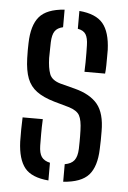

<svg xmlns="http://www.w3.org/2000/svg" viewBox="-48 -642 457 686"><g transform="rotate(5 181.0 -299.5)"><path d="M39 -123Q38.5 -146 38.8 -167Q39 -188 40 -210H112.5Q111 -179 111.2 -155.8Q111.5 -132.5 111.5 -115Q112 -88 121.2 -74.8Q130.5 -61.5 151.5 -57V6.5Q91 1.5 66.2 -29.2Q41.5 -60 39 -123ZM204.5 6.5V-56.5Q228 -60.5 238.5 -74.2Q249 -88 250 -115.5Q250.5 -130 250.5 -140.5Q250.5 -151 250.5 -160.8Q250.5 -170.5 250 -182.5Q249 -218 240 -234.8Q231 -251.5 202.5 -260.5L147.5 -276Q108 -287.5 84.5 -304.8Q61 -322 50.2 -349.8Q39.5 -377.5 38 -421.5Q37.5 -439.5 37.5 -451.2Q37.5 -463 38 -476Q39.5 -540 65.8 -571Q92 -602 156 -606.5V-543.5Q135.5 -539 126.8 -526Q118 -513 117 -486Q117 -477 116.5 -462Q116 -447 116 -429.5Q117 -394 125 -372.5Q133 -351 164.5 -342L216.5 -328.5Q272.5 -314 299 -281.8Q325.5 -249.5 325.5 -185Q325.5 -167 325.5 -153.2Q325.5 -139.5 324.5 -121Q322.5 -58.5 295.8 -28.2Q269 2 204.5 6.5ZM246 -391.5Q247 -408 247 -425.8Q247 -443.5 247 -459.5Q247 -475.5 246.5 -486.5Q246 -512.5 237.8 -525.8Q229.5 -539 209 -542.5V-606.5Q268.5 -601.5 294 -571Q319.5 -540.5 322 -477Q322 -469.5 322 -453.8Q322 -438 321.8 -421Q321.5 -404 320 -391.5Z"/></g></svg>

Font: Big Shoulders Stencil Text Thin
Style: Regular
Weight: 400
Version: Version 2.001